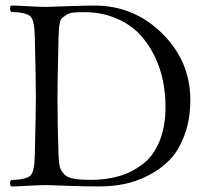

<svg xmlns="http://www.w3.org/2000/svg" viewBox="-20 -670 745 695"><path d="M191.9 -108.9Q192.9 -82 196 -68.1Q199.2 -54.2 210.7 -41Q222.2 -27.8 245.6 -23.4Q269 -19 309.1 -19Q365.2 -19 411.1 -32.5Q457 -45.9 496.1 -75.4Q535.2 -105 557.1 -158Q579.1 -210.9 579.1 -284.2Q579.1 -332 569.6 -378.9Q560.1 -425.8 537.6 -470.9Q515.1 -516.1 481.7 -550Q448.2 -584 397.2 -605Q346.2 -626 284.2 -626Q261.2 -626 245.6 -624.5Q230 -623 220 -616Q210 -608.9 204.6 -605Q199.2 -601.1 196.5 -586.4Q193.8 -571.8 193.4 -564.9Q192.9 -558.1 191.9 -536.1Q188 -368.2 188 -319.8Q188 -217.8 191.9 -108.9ZM147.9 -645Q163.1 -645 223.6 -647.5Q284.2 -649.9 321.8 -649.9Q464.8 -649.9 566.9 -549.1Q668.9 -448.2 668.9 -308.1Q668.9 -237.3 647.9 -181.2Q627 -125 594 -91.1Q561 -57.1 516.6 -34.7Q472.2 -12.2 428.5 -3.7Q384.8 4.9 339.8 4.9Q279.8 4.9 220 2.4Q160.2 0 149.9 0Q122.1 0 81.5 2.4Q41 4.9 20 4.9Q16.1 0 16.1 -7.1Q16.1 -14.2 20 -18.1Q75.2 -20 90.1 -34.4Q105 -48.8 106 -108.9Q109.9 -274.9 109.9 -320.8Q109.9 -369.6 106 -536.1Q105 -596.2 90.1 -610.6Q75.2 -625 20 -627Q16.1 -631.8 16.1 -638.9Q16.1 -646 20 -649.9Q42 -649.9 81.5 -647.5Q121.1 -645 147.9 -645Z"/></svg>

Font: Linux Libertine Display
Style: Regular
Weight: 400
Designer: Philipp H. Poll
Foundry: Philipp H. Poll
Version: Version 5.0.9